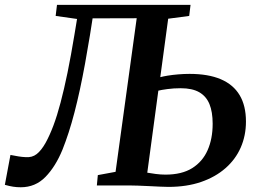

<svg xmlns="http://www.w3.org/2000/svg" viewBox="-50 -763 1060 790"><path d="M35.5 7.5Q19 7.5 4.2 5.2Q-10.5 3 -30 -2.5L-7 -125.5Q10 -122 25.8 -119.5Q41.5 -117 54.5 -116.5Q82 -114 101.2 -129.2Q120.5 -144.5 138 -176Q154.5 -206 169.8 -246.5Q185 -287 199.2 -340.8Q213.5 -394.5 227.8 -464Q242 -533.5 256.5 -621.5L267 -685L179 -697.5L184.5 -743H734L728.5 -697.5L642 -686L609.5 -445.5Q620.5 -448.5 640 -451.8Q659.5 -455 683.2 -457Q707 -459 730 -459Q807 -459 858.5 -437Q910 -415 936 -371.5Q962 -328 962 -263Q962 -205 940.5 -156Q919 -107 877.5 -70.8Q836 -34.5 777 -14.2Q718 6 643 6Q630.5 6 609.2 5Q588 4 563.8 2.8Q539.5 1.5 517.5 0.8Q495.5 0 480.5 0H348.5L352.5 -42.5L425.5 -56L512.5 -688L331 -687.5L320 -617.5Q310 -556.5 299.8 -500.5Q289.5 -444.5 278.8 -394.8Q268 -345 256.5 -300.8Q245 -256.5 232.5 -218Q220 -179.5 207 -147Q178.5 -77.5 137 -35Q95.5 7.5 35.5 7.5ZM631 -44.5Q698 -44.5 740.8 -71.2Q783.5 -98 804.2 -145Q825 -192 825 -254Q825 -302.5 811.8 -334.8Q798.5 -367 769.8 -383.5Q741 -400 693.5 -400Q664.5 -400 638.8 -396.5Q613 -393 601.5 -390L556 -52.5Q570 -50 590.8 -47.2Q611.5 -44.5 631 -44.5Z"/></svg>

Font: Merriweather 28pt SemiBold
Style: Italic
Weight: 600
Italic angle: -7.8°
Version: Version 2.101